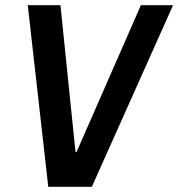

<svg xmlns="http://www.w3.org/2000/svg" viewBox="-20 -720 687 740"><path d="M166 0H334L647 -700H523L275 -134H271L213 -700H87Z"/></svg>

Font: CommitMono
Style: Bold Italic
Weight: 700
Monospace: yes
Designer: Eigil Nikolajsen
Foundry: Eigil Nikolajsen
Version: Version 1.143